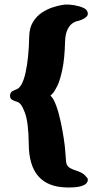

<svg xmlns="http://www.w3.org/2000/svg" viewBox="-20 -733 405 841"><path d="M264 -713Q284 -714 306.5 -710Q329 -706 345.5 -698.5Q362 -691 364 -678Q367 -666 357 -658Q347 -650 336 -646Q325 -642 325 -642Q325 -642 316 -640Q307 -638 295.5 -629.5Q284 -621 275 -602Q266 -583 265 -550Q263 -475 253 -428Q243 -381 231 -356.5Q219 -332 210 -323Q201 -314 201 -314Q214 -303 225.5 -272Q237 -241 245.5 -201.5Q254 -162 259.5 -125.5Q265 -89 266 -68Q268 -40 269.5 -25Q271 -10 280 -2Q289 6 310 13Q342 23 353 36Q364 49 364 49Q364 49 364.5 55.5Q365 62 358.5 70Q352 78 331.5 83.5Q311 89 270 88Q107 84 106 -102Q105 -196 89 -239.5Q73 -283 55 -287Q43 -290 33 -296Q23 -302 24 -315Q25 -328 33.5 -333Q42 -338 53 -342Q78 -352 92 -415Q106 -478 108 -574Q109 -612 125 -637.5Q141 -663 164 -678Q187 -693 210 -700.5Q233 -708 248.5 -710.5Q264 -713 264 -713Z"/></svg>

Font: Nerko One
Style: Regular
Weight: 400
Designer: Nermin Kahrimanovic
Foundry: Nermin Kahrimanovic
Version: Version 1.101